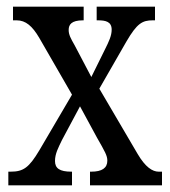

<svg xmlns="http://www.w3.org/2000/svg" viewBox="-20 -556 510 576"><path d="M5 0H196V-41H194C159 -41 145 -51 145 -73C145 -95 155 -113 166 -136L220 -237L271 -143C295 -101 302 -89 302 -74C302 -52 286 -41 254 -41H250V0H466V-41H456C437 -41 416 -55 393 -94L278 -290L359 -431C391 -486 407 -495 438 -495H445V-536H270V-495H274C297 -495 315 -491 315 -467C315 -449 307 -432 295 -408L254 -325L204 -420C192 -441 186 -452 186 -466C186 -482 194 -495 229 -495H231V-536H19V-495H30C57 -495 77 -478 98 -442L196 -272L98 -105C67 -53 50 -41 12 -41H5Z"/></svg>

Font: Noto Serif Sinhala ExtraCondensed
Style: Regular
Weight: 400
Width: 2
Designer: Jelle Bosma - Monotype Design Team
Foundry: Monotype Imaging Inc.
Version: Version 2.007